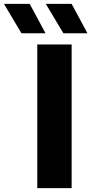

<svg xmlns="http://www.w3.org/2000/svg" viewBox="-114 -969 470 989"><path d="M78 0V-740H255V0ZM-3.5 -797.5 -93.5 -949H39L120.5 -797.5ZM212.5 -797.5 122 -949H255L336.5 -797.5Z"/></svg>

Font: Encode Sans Expanded
Style: Bold
Weight: 700
Width: 7
Designer: Multiple Designers
Foundry: Impallari Type
Version: Version 2.000